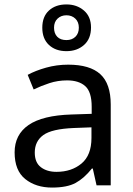

<svg xmlns="http://www.w3.org/2000/svg" viewBox="-20 -837 601 867"><path d="M288 -545Q386 -545 433 -502Q480 -459 480 -365V0H416L399 -76H395Q360 -32 321.5 -11Q283 10 215 10Q142 10 94 -28.5Q46 -67 46 -149Q46 -229 109 -272.5Q172 -316 303 -320L394 -323V-355Q394 -422 365 -448Q336 -474 283 -474Q241 -474 203 -461.5Q165 -449 132 -433L105 -499Q140 -518 188 -531.5Q236 -545 288 -545ZM314 -259Q214 -255 175.5 -227Q137 -199 137 -148Q137 -103 164.5 -82Q192 -61 235 -61Q303 -61 348 -98.5Q393 -136 393 -214V-262ZM280 -606Q231 -606 201 -634Q171 -662 171 -712Q171 -762 201 -789.5Q231 -817 280 -817Q327 -817 359 -789.5Q391 -762 391 -713Q391 -662 359.5 -634Q328 -606 280 -606ZM280 -656Q305 -656 320.5 -671Q336 -686 336 -712Q336 -738 320 -753Q304 -768 280 -768Q256 -768 240 -753Q224 -738 224 -712Q224 -686 238.5 -671Q253 -656 280 -656Z"/></svg>

Font: Noto Sans Tai Le
Style: Regular
Weight: 400
Designer: Monotype Design Team
Foundry: Monotype Imaging Inc.
Version: Version 2.002; ttfautohint (v1.8.4.7-5d5b)